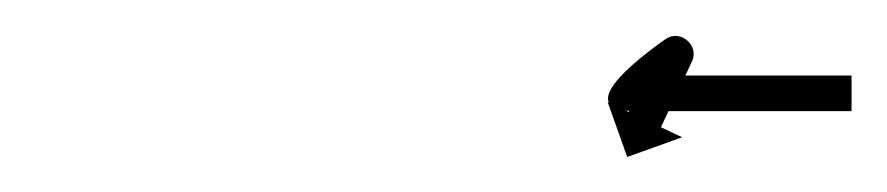

<svg xmlns="http://www.w3.org/2000/svg" viewBox="-20 -553 499 108"><path d="M457 -490.5C457.7 -490.5 458.3 -490.5 459 -490.5V-510.5C458.3 -510.5 457.7 -510.5 457 -510.5C455.1 -510.5 453.3 -510.5 451.4 -510.5C448.5 -510.5 445.6 -510.5 442.7 -510.5C438.9 -510.5 435.1 -510.5 431.3 -510.5C426.9 -510.5 422.4 -510.5 417.9 -510.5C413 -510.5 408 -510.5 403 -510.5C397.7 -510.5 392.3 -510.5 387 -510.5C381.5 -510.5 376 -510.5 370.5 -510.5C365 -510.5 359.5 -510.5 354 -510.5C348.7 -510.5 343.3 -510.5 338 -510.5C337.8 -510.5 346.5 -505.6 342.9 -497.2C342.6 -496.3 344.2 -498.5 344.9 -499.1C351.4 -504.8 358.8 -509.7 365.9 -514.6C370 -517.4 367.3 -522.7 363.2 -526.3C359 -529.8 353.3 -531.6 351.2 -527.1C349.3 -523.1 347.4 -519 345.5 -515C343.9 -511.6 342.3 -508.1 340.6 -504.7C339.4 -502.1 338.2 -499.5 336.9 -496.8C336.1 -495.1 335.3 -493.4 334.5 -491.8C334.2 -491.2 334 -490.6 333.7 -490L321.8 -495.6L332.8 -464.7L363.7 -475.8L351.8 -481.4C352 -482 352.3 -482.6 352.6 -483.2C353.4 -484.9 354.2 -486.6 355 -488.3C356.3 -490.9 357.5 -493.6 358.7 -496.2C360.3 -499.6 362 -503 363.6 -506.4C365.5 -510.5 367.4 -514.5 369.3 -518.6C371.4 -523 369.7 -527.5 366.5 -530.3C363.3 -533 358.6 -533.9 354.5 -531.1C349.3 -527.4 296 -490.5 338 -490.5C343.3 -490.5 348.7 -490.5 354 -490.5C359.5 -490.5 365 -490.5 370.5 -490.5C376 -490.5 381.5 -490.5 387 -490.5C392.3 -490.5 397.7 -490.5 403 -490.5C408 -490.5 413 -490.5 417.9 -490.5C422.4 -490.5 426.9 -490.5 431.3 -490.5C435.1 -490.5 438.9 -490.5 442.7 -490.5C445.6 -490.5 448.5 -490.5 451.4 -490.5C453.3 -490.5 455.1 -490.5 457 -490.5Z"/></svg>

Font: FRB American Cursive Just Arrows Ultra
Style: Bold Italic
Weight: 1000
Italic angle: -25°
Version: Version 2.0;Modular Font Editor K font №1